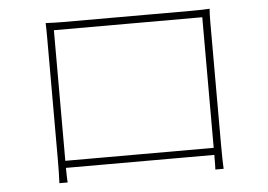

<svg xmlns="http://www.w3.org/2000/svg" viewBox="-48 -725 1097 785"><g transform="rotate(-5 500.0 -332.5)"><path d="M197 -93H806V-106V-629H197V-106ZM837 -603V-107Q837 -40 839 -4H805Q806 -15 806 -64H197Q197 -54 197.5 -32.5Q198 -11 199 -4H165Q167 -46 167 -106V-603Q167 -641 166 -661Q204 -659 239 -659H762Q815 -659 839 -661Q837 -642 837 -603Z"/></g></svg>

Font: Noto Sans Korean Thin
Style: Regular
Weight: 250
Designer: Ryoko NISHIZUKA  (kana & ideographs); Paul D. Hunt (Latin, Greek & Cyrillic); Wenlong ZHANG  (bopomofo); Sandoll Communi
Foundry: Adobe Systems Incorporated
Version: Version 1.0001;PS 1;hotconv 1.0.78;makeotf.lib2.5.61930